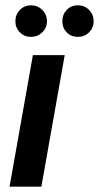

<svg xmlns="http://www.w3.org/2000/svg" viewBox="-20 -704 373 724"><path d="M16 0 104 -496H224L136 0ZM97 -565Q72 -565 55 -582Q38 -599 38 -624Q38 -649 55 -666.5Q72 -684 97 -684Q122 -684 139.5 -666.5Q157 -649 157 -624Q157 -599 139.5 -582Q122 -565 97 -565ZM274 -565Q248 -565 231.5 -582Q215 -599 215 -624Q215 -649 231.5 -666.5Q248 -684 274 -684Q299 -684 316 -666.5Q333 -649 333 -624Q333 -599 316 -582Q299 -565 274 -565Z"/></svg>

Font: DM Sans 28pt SemiBold
Style: Italic
Weight: 600
Italic angle: -10°
Version: Version 4.004;gftools[0.9.30]